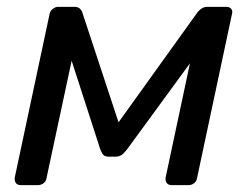

<svg xmlns="http://www.w3.org/2000/svg" viewBox="-20 -540 722 560"><path d="M41 0Q31 0 26.5 -6Q22 -12 23 -22L125 -501Q127 -509 134.5 -514.5Q142 -520 149 -520H198Q214 -520 220 -504L340 -140L299 -146L556 -504Q569 -520 584 -520H641Q649 -520 654 -514.5Q659 -509 657 -501L555 -22Q554 -12 546.5 -6Q539 0 530 0H481Q471 0 466.5 -6Q462 -12 463 -22L548 -421H582L354 -109Q347 -99 338.5 -91Q330 -83 316 -83H298Q284 -83 279 -91Q274 -99 271 -109L175 -406L198 -405L116 -22Q115 -12 107.5 -6Q100 0 90 0Z"/></svg>

Font: Rubik
Style: Italic
Weight: 400
Italic angle: -12°
Designer: Hubert and Fischer
Foundry: Hubert and Fischer
Version: Version 2.300;gftools[0.9.30]